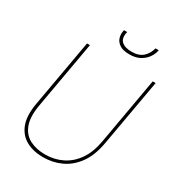

<svg xmlns="http://www.w3.org/2000/svg" viewBox="-208 -1000 1035 1134"><g transform="rotate(30 309.5 -432.5)"><path d="M261 12Q195 12 146 -14.5Q97 -41 75.5 -97Q54 -153 70 -243L151 -700H171L90 -242Q75 -157 94.5 -105.5Q114 -54 158.5 -31Q203 -8 264 -8Q326 -8 379 -34Q432 -60 468.5 -112.5Q505 -165 519 -246L599 -700H619L538 -243Q522 -153 481.5 -97Q441 -41 384 -14.5Q327 12 261 12ZM399 -769Q356 -769 332.5 -784.5Q309 -800 302 -822.5Q295 -845 299 -867L301 -877H323Q311 -832 333.5 -810.5Q356 -789 403 -789Q452 -789 479 -813.5Q506 -838 516 -877H538L536 -868Q531 -846 514.5 -823Q498 -800 469.5 -784.5Q441 -769 399 -769Z"/></g></svg>

Font: DM Sans 11pt Thin
Style: Italic
Weight: 250
Italic angle: -10°
Version: Version 4.004;gftools[0.9.30]